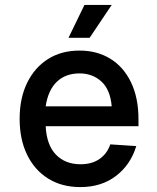

<svg xmlns="http://www.w3.org/2000/svg" viewBox="-20 -750 640 782"><path d="M307 12Q232 12 176.5 -22.5Q121 -57 90.5 -119.5Q60 -182 60 -266Q60 -350 90.5 -412.5Q121 -475 175.5 -509.5Q230 -544 304 -544Q375 -544 429 -511Q483 -478 513.5 -415Q544 -352 544 -264V-236H166Q170 -159 208 -120Q246 -81 308 -81Q355 -81 386 -103Q417 -125 429 -162L535 -155Q512 -79 452.5 -33.5Q393 12 307 12ZM166 -317H435Q429 -385 393 -418Q357 -451 304 -451Q247 -451 211.5 -417Q176 -383 166 -317ZM259 -596 324 -730H435L345 -596Z"/></svg>

Font: Geist Mono Medium
Style: Regular
Weight: 500
Monospace: yes
Designer: Basement.studio, Andrés Briganti, Mateo Zaragoza
Foundry: Basement.studio, Vercel, Andrés Briganti, Guido Ferreyra, Mateo Zaragoza
Version: Version 1.500; ttfautohint (v1.8.4.7-5d5b)